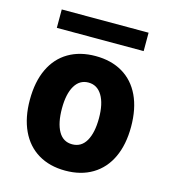

<svg xmlns="http://www.w3.org/2000/svg" viewBox="-111 -824 822 927"><g transform="rotate(15 300.0 -361.0)"><path d="M47 -274Q47 -364.5 77.5 -428.8Q108 -493 165 -526.5Q222 -560 300 -560Q378 -560 435 -526.5Q492 -493 522.5 -428.8Q553 -364.5 553 -274Q553 -185 522.8 -120.5Q492.5 -56 435.5 -21.8Q378.5 12.5 300 12.5Q221.5 12.5 164.5 -21.8Q107.5 -56 77.2 -120.8Q47 -185.5 47 -274ZM392.5 -274Q392.5 -346.5 368 -387Q343.5 -427.5 299.5 -427.5Q255.5 -427.5 231.5 -387Q207.5 -346.5 207.5 -274Q207.5 -201 230.8 -160Q254 -119 299.5 -119Q345 -119 368.8 -160.2Q392.5 -201.5 392.5 -274ZM83 -735H517V-643H83Z"/></g></svg>

Font: JuliaMono Black
Style: Regular
Weight: 900
Monospace: yes
Designer: cormullion
Foundry: corm
Version: Version 0.054; ttfautohint (v1.8.4)